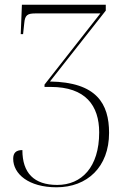

<svg xmlns="http://www.w3.org/2000/svg" viewBox="-20 -556 515 815"><path d="M220 239C350 239 443 153 443 8C443 -116 390 -207 192 -210L429 -511V-536H73L68 -411H78L83 -458C86 -491 96 -499 129 -499H406L169 -197V-187H195C343 -187 401 -108 401 6C401 154 326 229 223 229C124 229 75 178 75 81C47 81 36 94 36 118C36 182 101 239 220 239Z"/></svg>

Font: Noto Serif Display ExtraLight
Style: Regular
Weight: 200
Designer: Monotype Design Team
Foundry: Monotype Imaging Inc.
Version: Version 2.009